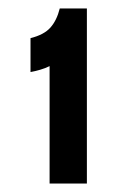

<svg xmlns="http://www.w3.org/2000/svg" viewBox="-20 -753 273 453"><path d="M97 -320V-597Q87 -592 75 -588.5Q63 -585 52 -583V-663Q84 -671 99 -688Q114 -705 121 -733H185V-320Z"/></svg>

Font: Osterbar
Style: Regular
Weight: 500
Width: 3
Designer: Peter Wiegel, Basierend auf Erbar schmal-halbfette Grotesk v. Jacob Erbar
Foundry: Peter Wiegel
Version: Version 1.0